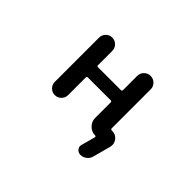

<svg xmlns="http://www.w3.org/2000/svg" viewBox="-125 -828 1249 1249"><g transform="rotate(45 500.0 -203.5)"><path d="M698.2 139.6Q677.7 139.6 665 123Q656.2 112.3 656.2 98.6Q656.2 93.8 658.2 87.9L684.6 -8.8Q685.5 -12.7 683.1 -15.1Q680.7 -17.6 677.7 -17.6Q644.5 -17.6 620.6 -41.5Q596.7 -65.4 596.7 -98.6V-241.2Q596.7 -251 586.9 -251H377Q367.2 -251 367.2 -241.2V-79.1Q367.2 -53.7 349.1 -35.6Q331.1 -17.6 305.7 -17.6Q280.3 -17.6 262.7 -35.6Q245.1 -53.7 245.1 -79.1V-485.4Q245.1 -510.7 262.7 -528.8Q280.3 -546.9 305.7 -546.9Q331.1 -546.9 349.1 -528.8Q367.2 -510.7 367.2 -485.4V-354.5Q367.2 -344.7 377 -344.7H586.9Q596.7 -344.7 596.7 -354.5V-485.4Q596.7 -510.7 614.7 -528.8Q632.8 -546.9 658.7 -546.9Q684.6 -546.9 702.6 -528.8Q720.7 -510.7 720.7 -485.4V-127Q720.7 -117.2 730.5 -117.2H735.4Q767.6 -117.2 787.1 -91.8Q800.8 -74.2 800.8 -53.7Q800.8 -44.9 798.8 -35.2L765.6 87.9Q759.8 110.4 740.7 125Q721.7 139.6 698.2 139.6Z"/></g></svg>

Font: Rounded-X Mgen+ 1mn medium
Style: Regular
Weight: 500
Designer: [Source Han Sans]
Ryoko NISHIZUKA  (kana & ideographs); Paul D. Hunt (Latin, Greek & Cyrillic); Wenlong ZHANG  (bopomofo
Version: Version 1.059.20150602